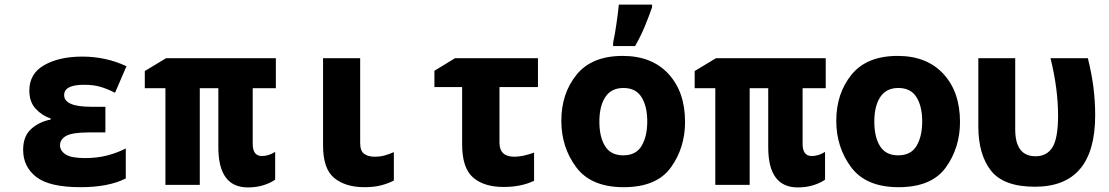

<svg xmlns="http://www.w3.org/2000/svg" viewBox="-20 -807 4840 838"><path d="M332 10Q453 10 529 -28V-159Q492 -140 448 -128.5Q404 -117 351 -117Q291 -117 266.5 -133Q242 -149 242 -173Q242 -199 269 -214Q296 -229 368 -229H440V-341H378Q260 -341 260 -392Q260 -437 347 -437Q388 -437 418.5 -428Q449 -419 482 -402L532 -518Q442 -560 339 -560Q239 -560 173.5 -523Q108 -486 108 -412Q108 -362 136 -332Q164 -302 201 -290V-285Q152 -276 116.5 -244.5Q81 -213 81 -153Q81 -79 138.5 -34.5Q196 10 332 10Z M1062 11Q1100 11 1131 1Q1162 -9 1181 -23V-144Q1152 -126 1123 -126Q1083 -126 1083 -179V-422H1184V-553H705L612 -497V-422H702V0H852V-422H933V-164Q933 11 1062 11Z M1571 10Q1612 10 1643 2Q1674 -6 1699 -19V-143Q1676 -133 1657 -128Q1638 -123 1615 -123Q1587 -123 1569.5 -135.5Q1552 -148 1552 -183V-553H1390V-172Q1390 -70 1439 -30Q1488 10 1571 10Z M2178 9Q2255 9 2311 -18V-141Q2262 -123 2225 -123Q2160 -123 2160 -184V-427H2328V-553H1966L1876 -498V-427H1997V-177Q1997 -74 2044.5 -32.5Q2092 9 2178 9Z M2702 10Q2846 10 2908 -76Q2970 -162 2970 -275Q2970 -406 2897.5 -484.5Q2825 -563 2698 -563Q2563 -563 2496.5 -481Q2430 -399 2430 -280Q2430 -164 2495 -77Q2560 10 2702 10ZM2700 -129Q2646 -129 2621 -169Q2596 -209 2596 -276Q2596 -344 2622 -383.5Q2648 -423 2701 -423Q2755 -423 2780 -383Q2805 -343 2805 -277Q2805 -212 2780.5 -170.5Q2756 -129 2700 -129ZM2656 -606H2752Q2777 -650 2794.5 -692.5Q2812 -735 2826 -775V-787H2681Q2678 -755 2670.5 -703Q2663 -651 2656 -621Z M3462 11Q3500 11 3531 1Q3562 -9 3581 -23V-144Q3552 -126 3523 -126Q3483 -126 3483 -179V-422H3584V-553H3105L3012 -497V-422H3102V0H3252V-422H3333V-164Q3333 11 3462 11Z M3902 10Q4046 10 4108 -76Q4170 -162 4170 -275Q4170 -406 4097.5 -484.5Q4025 -563 3898 -563Q3763 -563 3696.5 -481Q3630 -399 3630 -280Q3630 -164 3695 -77Q3760 10 3902 10ZM3900 -129Q3846 -129 3821 -169Q3796 -209 3796 -276Q3796 -344 3822 -383.5Q3848 -423 3901 -423Q3955 -423 3980 -383Q4005 -343 4005 -277Q4005 -212 3980.5 -170.5Q3956 -129 3900 -129Z M4497 8Q4760 8 4760 -304Q4760 -365 4752.5 -425Q4745 -485 4728 -553H4565Q4598 -420 4598 -303Q4598 -203 4573.5 -164Q4549 -125 4500 -125Q4411 -125 4411 -242V-553H4250V-255Q4250 -133 4305 -62.5Q4360 8 4497 8Z"/></svg>

Font: Noto Sans Mono Extra
Style: Regular
Weight: 800
Designer: Monotype Design Team
Foundry: Monotype Imaging Inc.
Version: Version 1.900